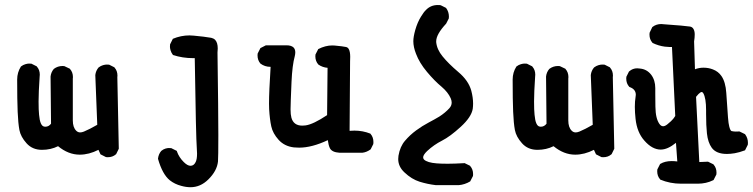

<svg xmlns="http://www.w3.org/2000/svg" viewBox="-20 -617 3040 775"><path d="M163.1 -105.5Q176.8 -105.5 186 -117.7L184.1 -308.1Q186 -325.7 197.3 -338.9Q212.9 -350.6 232.4 -350.6Q235.4 -350.6 239.7 -350.1L262.2 -339.4L262.7 -338.4Q274.4 -325.2 274.4 -305.7Q274.4 -302.7 273.9 -299.8V-130.9Q273.9 -103 287.6 -89.4Q294.4 -82.5 303.7 -82.5Q310.1 -82.5 318.8 -85.9Q341.3 -95.2 372.6 -113.3L364.7 -313.5Q364.7 -313.5 364.7 -314Q366.7 -331.5 377.9 -344.7Q387.2 -351.6 396 -354Q404.8 -356.4 410.4 -356.4Q416 -356.4 420.4 -356L441.9 -345.2L442.4 -344.2Q454.1 -331.1 454.1 -311.5Q454.1 -308.6 453.6 -305.7L459.5 -16.6L448.7 5.4L447.8 5.9Q434.6 17.6 415 17.6Q412.1 17.6 407.7 17.1L385.7 5.9L377.4 -12.2Q338.9 7.3 301.8 7.3Q255.9 7.3 214.4 -26.9Q185.1 -12.2 149.4 -12.2Q110.8 -12.2 87.2 -38.6Q63.5 -64.9 58.3 -92.3Q53.2 -119.6 51.3 -165.8Q49.3 -211.9 49.3 -295.9Q49.3 -324.7 64.5 -348.6Q73.7 -355.5 82.5 -357.9Q91.3 -360.4 96.9 -360.4Q102.5 -360.4 106.9 -359.9L128.4 -349.1L128.9 -348.1Q140.6 -335 140.6 -315.4Q140.6 -312.5 140.1 -309.1Q135.7 -243.2 135.7 -207.5Q135.7 -171.9 137.7 -153.8Q141.6 -108.4 158.7 -106Q161.1 -105.5 163.1 -105.5Z M857.9 -404.8Q861.3 -161.6 861.3 -71.8Q861.3 18.1 859.9 34.7Q856 72.8 820.8 107.4Q789.1 138.7 749 138.7Q731.4 138.7 711.9 133.3Q685.5 126.5 665.5 110.8Q635.7 86.9 617.7 23.9Q619.6 5.4 630.9 -7.8Q639.2 -14.6 647.5 -17.1Q655.8 -19.5 661.4 -19.5Q667 -19.5 671.4 -19L693.8 -7.8L694.3 -5.4Q702.6 18.1 721.7 37.1Q736.8 52.2 749 52.2Q762.7 52.2 770 36.6Q775.4 25.4 775.4 2.9Q775.4 -6.3 774.4 -18.1Q771 -58.1 766.1 -382.3Q762.7 -382.3 759.3 -382.3Q716.8 -382.3 678.2 -395Q670.9 -404.8 668.5 -413.6Q666 -422.4 666 -428Q666 -433.6 666.5 -438L677.7 -460.4Q710.4 -474.1 744.6 -474.1Q753.4 -474.1 762.2 -473.1Q805.2 -469.2 832.5 -464.4Q841.8 -462.4 848.1 -456.5Q858.9 -445.3 858.9 -421.4Q858.9 -413.6 857.9 -404.8Z M1187.5 -21Q1177.2 -21 1166.5 -22Q1128.4 -26.4 1104.7 -52.5Q1081.1 -78.6 1075 -106.9Q1068.8 -135.3 1066.4 -176.3Q1065.9 -185.5 1065.9 -199.2Q1065.9 -246.1 1072.3 -347.2Q1072.3 -347.2 1071.8 -347.2Q1048.8 -347.2 1031.2 -360.4Q1019.5 -374 1019.5 -393.6Q1019.5 -396.5 1020 -400.9L1031.2 -422.9L1053.2 -434.1H1134.8Q1135.7 -434.1 1136.7 -434.1Q1155.8 -434.1 1165 -425.3Q1171.9 -418 1171.9 -405.8Q1171.9 -398.9 1169.9 -390.6Q1159.7 -353.5 1156.7 -286.6Q1152.8 -195.8 1152.8 -175.3Q1152.8 -154.8 1156.2 -142.1Q1165 -109.9 1200.2 -109.9Q1206.5 -109.9 1213.4 -110.8Q1244.6 -115.2 1300.3 -152.3L1302.2 -343.3Q1282.2 -344.7 1265.1 -356.4Q1252.9 -370.1 1252.9 -389.6Q1252.9 -392.6 1253.4 -397L1264.6 -418.9Q1293.5 -433.6 1321.3 -433.6Q1326.2 -433.6 1331.5 -433.1Q1363.3 -430.2 1377.4 -427.2Q1388.7 -424.8 1392.1 -406.2Q1393.6 -397.5 1393.6 -387.9Q1393.6 -378.4 1393.1 -370.1L1391.1 -88.9Q1400.9 -89.8 1410.6 -89.8Q1444.3 -89.8 1475.1 -77.6L1475.6 -76.7Q1487.3 -63.5 1487.3 -43.5Q1487.3 -40 1486.8 -35.6L1476.1 -14.2Q1460 -2.4 1442.9 -0.5H1442.4H1350.6H1350.1Q1319.8 -2.4 1311.5 -19Q1305.7 -31.2 1303.2 -51.3Q1238.8 -21 1187.5 -21Z M1587.4 24.9Q1587.4 18.6 1588.4 11.7Q1594.7 -25.9 1615.2 -49.3Q1634.8 -72.3 1659.7 -90.6Q1684.6 -108.9 1709.2 -121.8Q1733.9 -134.8 1753.4 -146.5Q1776.9 -161.6 1793.9 -180.2Q1803.2 -190.4 1803.2 -203.1Q1803.2 -210.9 1799.3 -220.2Q1788.6 -244.6 1762.2 -267.1Q1734.4 -290 1703.6 -326.7Q1672.9 -363.3 1659.2 -399.9Q1648.4 -427.2 1648.4 -450.7Q1648.4 -468.3 1656.2 -496.1Q1665 -526.9 1679.2 -549.8Q1690.4 -568.4 1699.7 -577.1Q1718.8 -596.7 1747.1 -596.7Q1756.8 -596.7 1759.3 -595.7L1779.8 -585.4L1780.8 -584.5Q1792 -569.3 1792 -549.8Q1792 -546.9 1791.5 -542.5L1780.8 -521.5Q1740.7 -478.5 1740.7 -450.2Q1740.7 -448.7 1740.7 -446.8Q1743.7 -417 1766.6 -389.2Q1790 -360.4 1829.6 -326.7Q1871.1 -292 1882.3 -251Q1889.6 -223.1 1889.6 -199.2Q1889.6 -188 1888.2 -177.7Q1882.8 -144.5 1839.8 -105.2Q1796.9 -65.9 1764.2 -49.3Q1731.4 -32.7 1704.1 -7.3Q1688 8.3 1688 18.1Q1688 22.9 1691.4 26.9Q1704.6 39.6 1743.2 42.5Q1760.7 43.9 1787.4 43.9Q1814 43.9 1855.5 41.5L1877.4 52.2L1877.9 53.2Q1889.6 66.4 1889.6 85.9Q1889.6 88.9 1889.2 93.3L1877.9 115.2Q1856 128.4 1831.1 130.4H1740.2H1739.7Q1706.1 126.5 1673.8 116.5Q1641.6 106.4 1612.8 79.1Q1587.4 55.7 1587.4 24.9Z M2163.1 -105.5Q2176.8 -105.5 2186 -117.7L2184.1 -308.1Q2186 -325.7 2197.3 -338.9Q2212.9 -350.6 2232.4 -350.6Q2235.4 -350.6 2239.7 -350.1L2262.2 -339.4L2262.7 -338.4Q2274.4 -325.2 2274.4 -305.7Q2274.4 -302.7 2273.9 -299.8V-130.9Q2273.9 -103 2287.6 -89.4Q2294.4 -82.5 2303.7 -82.5Q2310.1 -82.5 2318.8 -85.9Q2341.3 -95.2 2372.6 -113.3L2364.7 -313.5Q2364.7 -313.5 2364.7 -314Q2366.7 -331.5 2377.9 -344.7Q2387.2 -351.6 2396 -354Q2404.8 -356.4 2410.4 -356.4Q2416 -356.4 2420.4 -356L2441.9 -345.2L2442.4 -344.2Q2454.1 -331.1 2454.1 -311.5Q2454.1 -308.6 2453.6 -305.7L2459.5 -16.6L2448.7 5.4L2447.8 5.9Q2434.6 17.6 2415 17.6Q2412.1 17.6 2407.7 17.1L2385.7 5.9L2377.4 -12.2Q2338.9 7.3 2301.8 7.3Q2255.9 7.3 2214.4 -26.9Q2185.1 -12.2 2149.4 -12.2Q2110.8 -12.2 2087.2 -38.6Q2063.5 -64.9 2058.3 -92.3Q2053.2 -119.6 2051.3 -165.8Q2049.3 -211.9 2049.3 -295.9Q2049.3 -324.7 2064.5 -348.6Q2073.7 -355.5 2082.5 -357.9Q2091.3 -360.4 2096.9 -360.4Q2102.5 -360.4 2106.9 -359.9L2128.4 -349.1L2128.9 -348.1Q2140.6 -335 2140.6 -315.4Q2140.6 -312.5 2140.1 -309.1Q2135.7 -243.2 2135.7 -207.5Q2135.7 -171.9 2137.7 -153.8Q2141.6 -108.4 2158.7 -106Q2161.1 -105.5 2163.1 -105.5Z M2830.1 -156.2V-171.9Q2830.1 -221.2 2818.8 -240.7Q2815.9 -245.6 2812.5 -245.6Q2807.6 -245.6 2799.3 -237.3Q2794.9 -232.9 2789.6 -226.1L2802.7 37.1L2837.9 35.6L2859.9 46.4L2860.4 47.4Q2872.1 60.5 2872.1 80.1Q2872.1 83 2871.6 87.4L2860.4 109.4L2858.9 110.4Q2830.6 124.5 2795.9 124.5H2729.5Q2684.6 124.5 2645 107.9L2644.5 106.9Q2632.8 93.8 2632.8 74.2Q2632.8 71.3 2633.3 66.9L2644.5 44.9L2645.5 44.4Q2664.1 33.2 2691.4 33.2Q2702.1 33.2 2713.9 34.7L2708.5 -40.5Q2674.8 -13.2 2647 -13.2Q2612.8 -13.2 2581.1 -49.3Q2551.3 -82.5 2545.4 -137.2Q2542.5 -163.6 2542.5 -185.8Q2542.5 -208 2545.4 -225.6Q2546.4 -230 2546.4 -234.4Q2546.4 -256.8 2521.5 -265.6L2520.5 -266.1L2519.5 -267.1Q2507.8 -280.3 2507.8 -299.8Q2507.8 -302.7 2508.3 -307.1L2519 -328.6L2520 -329.1Q2533.7 -341.3 2552.2 -341.3Q2557.6 -341.3 2563 -340.3Q2590.8 -337.9 2608.4 -315.4Q2625 -293.5 2625 -261.2V-236.8Q2625 -212.4 2625.5 -186.8Q2626 -161.1 2629.9 -144.8Q2633.8 -128.4 2641.1 -117.7Q2647.9 -107.4 2656.7 -107.4Q2664.1 -107.4 2673.6 -115Q2683.1 -122.6 2688 -127.4Q2692.9 -132.3 2695.1 -134.8Q2697.3 -137.2 2699.2 -139.6Q2702.6 -144 2705.6 -148.9L2692.4 -427.2Q2690.4 -427.2 2683.3 -427.2Q2676.3 -427.2 2663.6 -428.7Q2637.7 -432.1 2613.8 -443.8L2613.3 -444.8Q2601.6 -458 2601.6 -477.5Q2601.6 -480.5 2602.1 -484.9L2612.8 -507.3L2613.8 -508.3Q2628.9 -520 2649.4 -520Q2654.8 -520 2660.6 -519Q2743.7 -513.2 2765.1 -509.8Q2774.9 -508.3 2779.8 -499Q2784.2 -490.7 2784.2 -477.8Q2784.2 -464.8 2781.7 -449.7L2785.2 -337.4Q2801.8 -343.8 2819.8 -343.8Q2839.8 -343.8 2857.4 -336.9Q2879.4 -328.6 2892.1 -310.1Q2908.7 -286.1 2911.6 -242.2L2918.5 -143.1Q2920.4 -117.7 2923.8 -105.5Q2928.2 -88.9 2933.1 -87.9Q2942.4 -85.9 2950 -85.9Q2957.5 -85.9 2964.8 -86.4L2986.8 -75.7L2987.8 -74.7Q2999 -59.6 2999 -40Q2999 -37.1 2998.5 -32.7L2987.3 -10.3Q2963.4 -1.5 2945.8 1.5Q2928.2 4.4 2914.1 4.4Q2871.1 4.4 2853 -20.5Q2837.4 -42 2833.5 -78.6Q2830.1 -109.9 2830.1 -156.2Z"/></svg>

Font: Bakudai
Style: Medium
Weight: 500
Version: Version 1.48